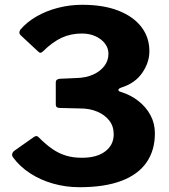

<svg xmlns="http://www.w3.org/2000/svg" viewBox="-20 -772 707 802"><path d="M65 -626Q57 -635 65 -648Q92 -680 133 -703.5Q174 -727 223 -739.5Q272 -752 324 -752Q412 -752 474.5 -727.5Q537 -703 570.5 -659.5Q604 -616 604 -558Q604 -511 574 -467.5Q544 -424 486 -406Q475 -402 474.5 -396.5Q474 -391 485 -388Q527 -375 559 -349.5Q591 -324 609 -290Q627 -256 627 -215Q627 -144 592 -93.5Q557 -43 487 -16.5Q417 10 312 10Q255 10 202 -5Q149 -20 106 -48Q63 -76 35 -114Q29 -122 31 -129.5Q33 -137 41 -143L119 -198Q127 -204 132.5 -203.5Q138 -203 141 -199Q172 -168 199 -149.5Q226 -131 255.5 -122Q285 -113 322 -113Q385 -113 420 -140Q455 -167 455 -211Q455 -245 436 -269Q417 -293 385.5 -306Q354 -319 316 -319L230 -321Q213 -321 213 -335V-429Q213 -441 230 -443L299 -446Q339 -447 369 -460.5Q399 -474 416 -496.5Q433 -519 433 -547Q433 -571 418.5 -590Q404 -609 379 -620.5Q354 -632 322 -632Q276 -632 238 -614.5Q200 -597 160 -558Q154 -552 149.5 -551.5Q145 -551 138 -558L65 -626Z"/></svg>

Font: Libre Franklin
Style: Bold
Weight: 700
Designer: Pablo Impallari, Rodrigo Fuenzalida, Nhung Nguyen
Foundry: Impallari Type
Version: Version 3.000